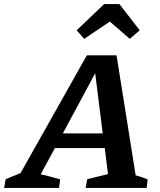

<svg xmlns="http://www.w3.org/2000/svg" viewBox="-72 -924 785 944"><path d="M595 -62Q626 -54 654 -42L649 0H349L357 -43L459 -68L443 -196H198L128 -67Q152 -62 176 -55.5Q200 -49 224 -42L218 0H-52L-44 -43L29 -73L355 -652H501ZM237 -268H433L396 -564ZM515 -904 615 -775 566 -733 468 -818 342 -733 305 -775 440 -904Z"/></svg>

Font: Piazzolla SC SemiBold
Style: Italic
Weight: 600
Italic angle: -11.3°
Designer: Juan Pablo del Peral
Foundry: Huerta Tipografica
Version: Version 1.330